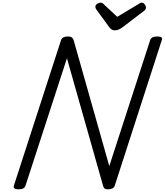

<svg xmlns="http://www.w3.org/2000/svg" viewBox="-20 -1403 1233 1437"><path d="M119 14Q75 14 84 -14L437 -1103Q442 -1117 455 -1123.5Q468 -1130 489 -1130Q507 -1130 516.5 -1123.5Q526 -1117 531 -1103L798 -160L1104 -1103Q1109 -1117 1122 -1123.5Q1135 -1130 1156 -1130Q1202 -1130 1191 -1103L839 -14Q835 0 821.5 7Q808 14 788 14Q772 14 764 9Q756 4 751 -14L481 -967L171 -14Q167 0 154 7Q141 14 119 14ZM1041 -1383Q1053 -1383 1062.5 -1371Q1072 -1359 1072 -1348Q1072 -1339 1069 -1333.5Q1066 -1328 1061 -1324L896 -1198Q880 -1187 867 -1181.5Q854 -1176 838 -1176Q825 -1176 814.5 -1183Q804 -1190 796 -1202L701 -1332Q696 -1340 695 -1345Q694 -1350 694 -1354Q694 -1367 708.5 -1375Q723 -1383 732 -1383Q743 -1383 748.5 -1378.5Q754 -1374 760 -1368L857 -1277L1011 -1369Q1018 -1373 1025.5 -1378Q1033 -1383 1041 -1383Z"/></svg>

Font: Playwrite CU
Style: Regular
Weight: 400
Designer: Veronika Burian, José Scaglione
Foundry: TypeTogether
Version: Version 1.002